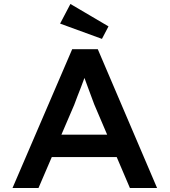

<svg xmlns="http://www.w3.org/2000/svg" viewBox="-20 -948 855 968"><path d="M43 0 344 -700H473L772 0H635L455 -422Q449 -438 440.5 -461Q432 -484 422.5 -509.5Q413 -535 404.5 -558.5Q396 -582 391 -598L420 -599Q414 -578 405.5 -554.5Q397 -531 388 -507.5Q379 -484 370 -461.5Q361 -439 354 -419L174 0ZM178 -156 225 -269H582L619 -156ZM494 -752 283 -829 335 -928 527 -815Z"/></svg>

Font: Lexend Exa Medium
Style: Regular
Weight: 500
Designer: Bonnie Shaver-Troup, Thomas Jockin
Foundry: Lexend
Version: Version 1.007